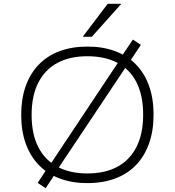

<svg xmlns="http://www.w3.org/2000/svg" viewBox="-20 -959 923 1014"><path d="M441 8Q360 8 295 -16.5Q230 -41 185 -87.5Q140 -134 116 -200.5Q92 -267 92 -352Q92 -437 115.5 -503.5Q139 -570 184 -617Q229 -664 294 -688.5Q359 -713 442 -713Q524 -713 589 -688.5Q654 -664 699 -617.5Q744 -571 767.5 -504.5Q791 -438 791 -353Q791 -268 767 -201Q743 -134 698.5 -87.5Q654 -41 589 -16.5Q524 8 441 8ZM441 -43Q534 -43 599.5 -78Q665 -113 700.5 -182.5Q736 -252 736 -353Q736 -454 701.5 -523Q667 -592 600.5 -627Q534 -662 441 -662Q349 -662 283.5 -627Q218 -592 182.5 -523Q147 -454 147 -352Q147 -251 182 -182.5Q217 -114 283 -78.5Q349 -43 441 -43ZM221 35 179 7 234 -77 255 -105 609 -637 624 -664 682 -750 724 -722 668 -638 648 -610 293 -78 278 -51ZM417 -765 549 -939H621L465 -765Z"/></svg>

Font: Nunito Sans 7pt SemiExpanded ExtraLight
Style: Regular
Weight: 250
Width: 6
Designer: Vernon Adams
Foundry: Vernon Adams
Version: Version 3.101;gftools[0.9.27]